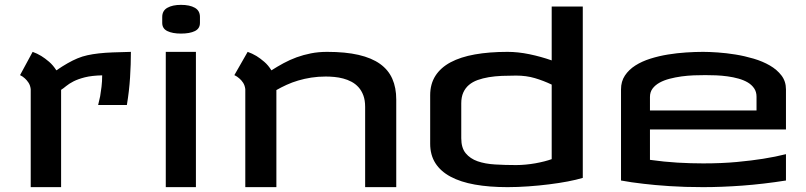

<svg xmlns="http://www.w3.org/2000/svg" viewBox="-20 -770 3318 790"><path d="M518.6 -556.6Q518.6 -505.9 515.1 -450.9Q511.7 -396 502 -337.9H383.8Q388.2 -354.5 392.1 -374Q395 -390.6 397.7 -412.8Q400.4 -435.1 400.4 -460Q357.4 -459 329.3 -451.9Q301.3 -444.8 282.7 -435.3Q264.2 -425.8 252.4 -416Q240.7 -406.2 231.4 -400.4V0H106.4V-403.3Q104.5 -418.9 97.4 -429.7Q90.3 -440.4 82.5 -447.3Q73.7 -455.6 62.5 -460.9L114.3 -556.6Q132.3 -550.3 149.9 -539.6Q165 -530.3 181.9 -515.9Q198.7 -501.5 211.9 -480.5Q236.8 -497.6 257.8 -509.5Q278.8 -521.5 298.6 -529.8Q318.4 -538.1 339.6 -542.7Q360.8 -547.4 386.5 -550.3Q412.1 -553.2 444.1 -554.4Q476.1 -555.7 518.6 -556.6Z M786.1 0H662.1V-556.6H786.1ZM724.6 -750Q760.7 -750 781.7 -738Q802.7 -726.1 802.7 -700.2V-675.8Q802.7 -652.3 781.7 -642.1Q760.7 -631.8 724.6 -631.8Q689.9 -631.8 668.7 -642.1Q647.5 -652.3 647.5 -675.8V-700.2Q647.5 -726.1 668.7 -738Q689.9 -750 724.6 -750Z M989.3 -403.3Q987.3 -418.9 980.2 -429.7Q973.1 -440.4 964.8 -447.3Q955.6 -455.6 944.3 -460.9L999 -556.6Q1017.1 -550.3 1035.2 -539.6Q1050.3 -530.3 1067.1 -515.9Q1084 -501.5 1096.7 -480.5Q1121.1 -496.1 1146.7 -510Q1172.4 -523.9 1200.4 -534.2Q1228.5 -544.4 1259.5 -550.5Q1290.5 -556.6 1326.2 -556.6Q1401.4 -556.6 1455.3 -544.2Q1509.3 -531.7 1543.7 -507.1Q1578.1 -482.4 1594.2 -445.8Q1610.4 -409.2 1610.4 -360.4V0H1482.4V-330.1Q1482.4 -357.4 1475.1 -377.2Q1467.8 -397 1455.3 -410.9Q1442.9 -424.8 1426.3 -433.6Q1409.7 -442.4 1391.8 -447Q1374 -451.7 1355.5 -453.4Q1336.9 -455.1 1320.3 -455.1Q1289.1 -455.1 1260.7 -450.7Q1232.4 -446.3 1207 -438.7Q1181.6 -431.2 1159.2 -420.9Q1136.7 -410.6 1117.2 -399.4V0H989.3Z M2068.4 -556.6Q2111.3 -556.6 2158.4 -546.9Q2205.6 -537.1 2250 -521.5V-743.2H2377.9V-38.1Q2352.1 -30.3 2316.2 -23.4Q2280.3 -16.6 2239.3 -11.5Q2198.2 -6.3 2154.1 -3.2Q2109.9 0 2068.4 0Q1993.2 0 1934.1 -10.5Q1875 -21 1834 -43Q1793 -64.9 1771.5 -98.6Q1750 -132.3 1750 -178.7V-377.9Q1750 -424.3 1771.5 -458Q1793 -491.7 1834 -513.7Q1875 -535.6 1934.1 -546.1Q1993.2 -556.6 2068.4 -556.6ZM2103.5 -90.8Q2123 -90.8 2143.3 -92.8Q2163.6 -94.7 2182.9 -98.1Q2202.1 -101.6 2219.5 -106Q2236.8 -110.4 2250 -115.2V-421.9Q2216.3 -438 2180.9 -448.5Q2145.5 -459 2103.5 -459Q2073.2 -459 2044.7 -457.8Q2016.1 -456.5 1991.2 -452.4Q1966.3 -448.2 1945.3 -440.7Q1924.3 -433.1 1909.4 -420.4Q1894.5 -407.7 1886.2 -389.2Q1877.9 -370.6 1877.9 -344.7V-201.2Q1877.9 -161.6 1896.2 -139.4Q1914.6 -117.2 1945.3 -106.4Q1976.1 -95.7 2017.1 -93.3Q2058.1 -90.8 2103.5 -90.8Z M2873 -556.6Q2897.9 -556.6 2933.1 -554.2Q2968.3 -551.8 3006.1 -545.7Q3043.9 -539.6 3081.1 -528.6Q3118.2 -517.6 3147.7 -500.5Q3177.2 -483.4 3195.6 -459.2Q3213.9 -435.1 3213.9 -402.3V-237.3H2654.3V-112.3Q2713.4 -104 2768.1 -100.8Q2822.8 -97.7 2873 -97.7Q2949.7 -97.7 3012 -103.5Q3074.2 -109.4 3119.6 -116.7Q3171.9 -125 3213.9 -135.7V-27.3Q3121.1 -12.7 3034.9 -6.3Q2948.7 0 2873 0Q2796.9 0 2734.9 -4.2Q2672.9 -8.3 2628.4 -13.7Q2576.7 -19.5 2535.2 -27.3V-402.3Q2535.2 -435.1 2551.3 -459.2Q2567.4 -483.4 2594.2 -500.5Q2621.1 -517.6 2656 -528.6Q2690.9 -539.6 2728.5 -545.7Q2766.1 -551.8 2803.5 -554.2Q2840.8 -556.6 2873 -556.6ZM2654.3 -315.4H3092.8V-372.1Q3092.8 -392.1 3083 -406.5Q3073.2 -420.9 3056.9 -430.7Q3040.5 -440.4 3018.8 -446.5Q2997.1 -452.6 2973.6 -455.8Q2950.2 -459 2926.5 -460Q2902.8 -460.9 2881.8 -460.9Q2859.9 -460.9 2834.7 -460Q2809.6 -459 2784.2 -455.6Q2758.8 -452.1 2735.4 -446Q2711.9 -439.9 2693.8 -429.9Q2675.8 -419.9 2665 -405.5Q2654.3 -391.1 2654.3 -371.1Z"/></svg>

Font: Revalia
Style: Regular
Weight: 400
Designer: Johan Kallas, Mihkel Virkus
Foundry: Johan Kallas, Mihkel Virkus
Version: Version 1.001